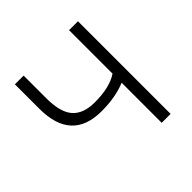

<svg xmlns="http://www.w3.org/2000/svg" viewBox="-142 -641 762 762"><g transform="rotate(-45 238.5 -260.0)"><path d="M398 -520V0H348V-225Q291 -201 212 -201Q44 -201 44 -383V-520H93V-391Q93 -314 123.5 -279.5Q154 -245 218 -245Q302 -245 348 -276V-520Z"/></g></svg>

Font: Raleway
Style: Light
Weight: 300
Designer: Matt McInerney, Pablo Impallari, Rodrigo Fuenzalida
Foundry: Matt McInerney, Pablo Impallari, Rodrigo Fuenzalida
Version: Version 3.000